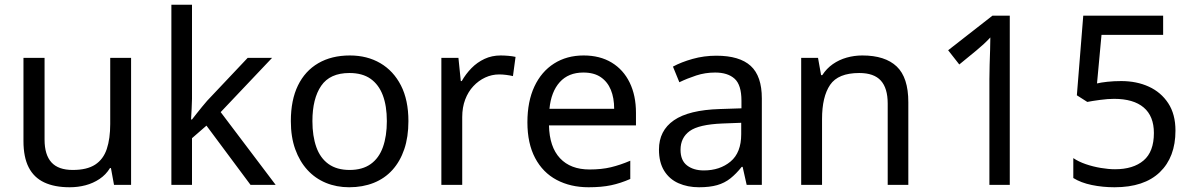

<svg xmlns="http://www.w3.org/2000/svg" viewBox="-20 -780 5035 810"><path d="M533 -536V0H461L448 -71H444Q427 -43 400 -25Q373 -7 341 1.5Q309 10 274 10Q210 10 166.5 -10.5Q123 -31 101 -74Q79 -117 79 -185V-536H168V-191Q168 -127 197 -95Q226 -63 287 -63Q347 -63 381.5 -85.5Q416 -108 430.5 -151.5Q445 -195 445 -257V-536Z M790 -363Q790 -347 788.5 -321Q787 -295 786 -276H790Q796 -284 808 -299Q820 -314 832.5 -329.5Q845 -345 854 -355L1025 -536H1128L911 -307L1143 0H1037L851 -250L790 -197V0H703V-760H790Z M1703 -269Q1703 -202 1685.5 -150.5Q1668 -99 1635.5 -63Q1603 -27 1556.5 -8.5Q1510 10 1453 10Q1400 10 1355 -8.5Q1310 -27 1277 -63Q1244 -99 1225.5 -150.5Q1207 -202 1207 -269Q1207 -358 1237 -419.5Q1267 -481 1323 -513.5Q1379 -546 1456 -546Q1529 -546 1584.5 -513.5Q1640 -481 1671.5 -419.5Q1703 -358 1703 -269ZM1298 -269Q1298 -206 1314.5 -159.5Q1331 -113 1366 -88Q1401 -63 1455 -63Q1509 -63 1544 -88Q1579 -113 1595.5 -159.5Q1612 -206 1612 -269Q1612 -333 1595 -378Q1578 -423 1543.5 -447.5Q1509 -472 1454 -472Q1372 -472 1335 -418Q1298 -364 1298 -269Z M2092 -546Q2107 -546 2124.5 -544.5Q2142 -543 2155 -540L2144 -459Q2131 -462 2115.5 -464Q2100 -466 2086 -466Q2055 -466 2027 -453Q1999 -440 1977 -416.5Q1955 -393 1942.5 -360Q1930 -327 1930 -286V0H1842V-536H1914L1924 -438H1928Q1945 -468 1969 -492.5Q1993 -517 2024 -531.5Q2055 -546 2092 -546Z M2442 -546Q2511 -546 2560.5 -516Q2610 -486 2636.5 -431.5Q2663 -377 2663 -304V-251H2296Q2298 -160 2342.5 -112.5Q2387 -65 2467 -65Q2518 -65 2557.5 -74.5Q2597 -84 2639 -102V-25Q2598 -7 2558 1.5Q2518 10 2463 10Q2387 10 2328.5 -21Q2270 -52 2237.5 -113.5Q2205 -175 2205 -264Q2205 -352 2234.5 -415Q2264 -478 2317.5 -512Q2371 -546 2442 -546ZM2441 -474Q2378 -474 2341.5 -433.5Q2305 -393 2298 -321H2571Q2571 -367 2557 -401Q2543 -435 2514.5 -454.5Q2486 -474 2441 -474Z M3002 -545Q3100 -545 3147 -502Q3194 -459 3194 -365V0H3130L3113 -76H3109Q3086 -47 3061.5 -27.5Q3037 -8 3005.5 1Q2974 10 2929 10Q2881 10 2842.5 -7Q2804 -24 2782 -59.5Q2760 -95 2760 -149Q2760 -229 2823 -272.5Q2886 -316 3017 -320L3108 -323V-355Q3108 -422 3079 -448Q3050 -474 2997 -474Q2955 -474 2917 -461.5Q2879 -449 2846 -433L2819 -499Q2854 -518 2902 -531.5Q2950 -545 3002 -545ZM3028 -259Q2928 -255 2889.5 -227Q2851 -199 2851 -148Q2851 -103 2878.5 -82Q2906 -61 2949 -61Q3017 -61 3062 -98.5Q3107 -136 3107 -214V-262Z M3618 -546Q3714 -546 3763 -499.5Q3812 -453 3812 -349V0H3725V-343Q3725 -408 3696 -440Q3667 -472 3605 -472Q3516 -472 3482 -422Q3448 -372 3448 -278V0H3360V-536H3431L3444 -463H3449Q3467 -491 3493.5 -509.5Q3520 -528 3552 -537Q3584 -546 3618 -546Z M4154 0V-446Q4154 -474 4155 -506.5Q4156 -539 4157 -569.5Q4158 -600 4158 -622Q4142 -605 4130.5 -594.5Q4119 -584 4099 -567L4027 -508L3980 -568L4167 -714H4240V0Z M4682 10Q4632 10 4586 0.5Q4540 -9 4508 -29V-113Q4530 -98 4560.5 -87.5Q4591 -77 4624 -71.5Q4657 -66 4684 -66Q4761 -66 4804.5 -103Q4848 -140 4848 -219Q4848 -290 4805 -326.5Q4762 -363 4680 -363Q4654 -363 4620.5 -358.5Q4587 -354 4567 -350L4523 -378L4550 -714H4887V-633H4627L4608 -428Q4624 -432 4651.5 -435Q4679 -438 4710 -438Q4775 -438 4826.5 -414.5Q4878 -391 4908.5 -344.5Q4939 -298 4939 -229Q4939 -117 4873 -53.5Q4807 10 4682 10Z"/></svg>

Font: ukorean15
Style: Book
Weight: 400
Designer: Jelle Bosma - Monotype Design Team
Foundry: Monotype Imaging Inc.
Version: Version 2.003